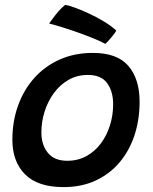

<svg xmlns="http://www.w3.org/2000/svg" viewBox="-20 -750 626 784"><path d="M239.5 14Q134 14 82.2 -38.2Q30.5 -90.5 30.5 -179Q30.5 -254.5 53.8 -319Q77 -383.5 120.2 -431.8Q163.5 -480 224 -507Q284.5 -534 359 -534Q459 -534 504.5 -480.5Q550 -427 550 -335Q550 -260.5 529 -197.2Q508 -134 467.8 -86.5Q427.5 -39 370 -12.5Q312.5 14 239.5 14ZM254.5 -93.5Q298.5 -93.5 333.2 -112.8Q368 -132 392.2 -164.8Q416.5 -197.5 429.2 -238.8Q442 -280 442 -324Q442 -377 417.5 -410.5Q393 -444 339 -444Q295 -444 260 -424Q225 -404 200.2 -370.2Q175.5 -336.5 162.2 -294.8Q149 -253 149 -209Q149 -159 175.2 -126.2Q201.5 -93.5 254.5 -93.5ZM246 -730Q256.5 -729 282.2 -720Q308 -711 340.2 -696.2Q372.5 -681.5 403.2 -663Q434 -644.5 455 -625Q449.5 -615.5 440 -603.8Q430.5 -592 422 -582.5Q413.5 -573 409.5 -571Q393 -580.5 364.2 -592.2Q335.5 -604 302 -616Q268.5 -628 236.5 -638Q204.5 -648 180.5 -654Q185 -660 194.8 -673.5Q204.5 -687 218 -702.8Q231.5 -718.5 246 -730Z"/></svg>

Font: Grandstander Thin Medium
Style: Italic
Weight: 500
Italic angle: -15°
Version: Version 1.200